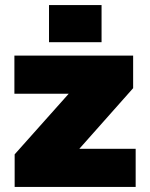

<svg xmlns="http://www.w3.org/2000/svg" viewBox="-20 -740 595 760"><path d="M38 -129 252 -369H37V-520H507V-391L294 -151H517V0H38ZM174 -720H382V-573H174Z"/></svg>

Font: Aspekta 1000
Style: Regular
Weight: 1000
Designer: Ivo Dolenc
Version: Version 2.000